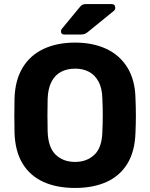

<svg xmlns="http://www.w3.org/2000/svg" viewBox="-20 -921 743 951"><path d="M352 10Q261 10 195 -20Q129 -50 92 -110.5Q55 -171 52 -263Q51 -306 51 -348.5Q51 -391 52 -435Q55 -525 92.5 -586.5Q130 -648 196.5 -679Q263 -710 352 -710Q440 -710 506.5 -679Q573 -648 611 -586.5Q649 -525 651 -435Q653 -391 653 -348.5Q653 -306 651 -263Q648 -171 611 -110.5Q574 -50 508 -20Q442 10 352 10ZM352 -119Q410 -119 447.5 -154.5Q485 -190 487 -268Q489 -312 489 -350.5Q489 -389 487 -432Q486 -484 468 -517Q450 -550 420.5 -565.5Q391 -581 352 -581Q313 -581 283 -565.5Q253 -550 235.5 -517Q218 -484 216 -432Q215 -389 215 -350.5Q215 -312 216 -268Q219 -190 256 -154.5Q293 -119 352 -119ZM298 -750Q282 -750 282 -766Q282 -774 287 -779L372 -882Q381 -894 388.5 -897.5Q396 -901 409 -901H532Q551 -901 551 -881Q551 -874 546 -869L417 -764Q409 -757 401 -753.5Q393 -750 380 -750Z"/></svg>

Font: Rubik SemiBold
Style: Regular
Weight: 600
Designer: Hubert and Fischer
Foundry: Hubert and Fischer
Version: Version 2.300;gftools[0.9.30]